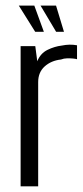

<svg xmlns="http://www.w3.org/2000/svg" viewBox="-20 -658 293 678"><path d="M52.8 0V-495H104.6L111.6 -441.7Q122.9 -469.7 147.8 -481.9Q172.8 -494.1 198.1 -497.1Q226.2 -502.9 252 -498.1V-448.9Q247.7 -450.3 238 -451.3Q228.3 -452.2 216.7 -452Q205.2 -451.8 195.5 -447.9Q160.7 -444.1 137.7 -423.4Q114.8 -402.7 114.8 -368V0ZM205.9 -545.7H178.2L123.2 -638.2H177.9ZM134.9 -545.7H104.3L46.4 -638.2H101.2Z"/></svg>

Font: Alumni Sans SC Thin
Style: Regular
Weight: 100
Designer: Robert E. Leuschke
Foundry: Robert E. Leuschke
Version: Version 1.018